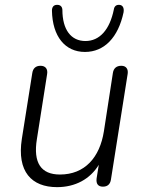

<svg xmlns="http://www.w3.org/2000/svg" viewBox="-20 -763 593 791"><path d="M215 8C290 8 351 -25 387 -84L378 -28C375 -5 385 6 404 6C423 6 434 -4 437 -23L506 -459C509 -479 499 -492 480 -492C460 -492 448 -482 445 -462L408 -222C391 -114 329 -44 227 -44C149 -44 116 -92 132 -190L174 -457C178 -479 167 -492 147 -492C128 -492 116 -482 113 -462L70 -191C49 -56 110 8 215 8ZM330 -549C410 -549 467 -609 489 -712C492 -730 486 -742 472 -743C460 -744 451 -738 449 -724C432 -640 390 -594 332 -594C273 -594 237 -640 237 -723C236 -738 226 -744 213 -743C200 -742 194 -733 194 -719C196 -613 248 -549 330 -549Z"/></svg>

Font: SN Pro Light
Style: Italic
Weight: 300
Italic angle: -8.99998°
Designer: Tobias Whetton
Foundry: Supernotes
Version: Version 1.001;Glyphs 3.2 (3249)